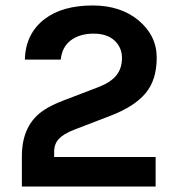

<svg xmlns="http://www.w3.org/2000/svg" viewBox="-20 -682 645 702"><path d="M60 0V-111Q60 -228 143 -281Q171 -299 208 -313L341 -364Q385 -381 405.5 -406.5Q426 -432 426 -470Q426 -508 399 -533.5Q372 -559 322 -559Q272 -559 239.5 -535Q207 -511 202 -464H71Q73 -559 144 -613Q209 -662 319 -662Q420 -662 486 -608Q553 -552 553 -471Q553 -390 512.5 -341.5Q472 -293 387 -260L252 -208Q213 -193 195.5 -174.5Q178 -156 178 -127V-108H549V0Z"/></svg>

Font: Karmilla
Style: Bold
Weight: 700
Designer: Jonathan Pinhorn
Version: Version 1.000